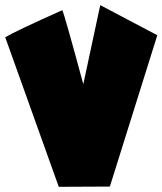

<svg xmlns="http://www.w3.org/2000/svg" viewBox="-30 -720 627 741"><path d="M356.9 -700.2 577.1 -584 394 0 196.8 1 -9.8 -576.2Q28.8 -599.6 210.4 -680.7Q218.3 -666 291.5 -395Z"/></svg>

Font: Lapsus Pro (theguybrush.com)
Style: Bold
Weight: 700
Designer: Jose Roses
Version: Version 1.00 February 9, 2018, initial release